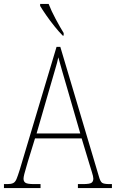

<svg xmlns="http://www.w3.org/2000/svg" viewBox="-23 -951 586 971"><path d="M-3 0V-20H15Q33 -20 43.5 -25Q54 -30 60.5 -45.5Q67 -61 77 -93L263 -714H282L477 -59Q484 -33 493.5 -26.5Q503 -20 531 -20H543V0H371V-20H396Q430 -20 439.5 -26.5Q449 -33 449 -48Q449 -58 441.5 -81.5Q434 -105 429 -122L390 -251H154L118 -134Q115 -122 109.5 -104.5Q104 -87 100 -71Q96 -55 96 -47Q96 -33 106 -26.5Q116 -20 150 -20H182V0ZM162 -276H383L319 -497Q304 -549 291.5 -591.5Q279 -634 272 -661Q267 -636 254 -593.5Q241 -551 230 -511ZM294 -771Q276 -789 253 -817.5Q230 -846 210 -875Q190 -904 180 -921V-931H223Q236 -897 258.5 -855Q281 -813 299 -784V-771Z"/></svg>

Font: Noto Serif Tamil Condensed Thin
Style: Regular
Weight: 100
Width: 3
Designer: Indian Type Foundry, Tom Grace, and the Monotype Design Team
Foundry: Monotype Imaging Inc.
Version: Version 2.004; ttfautohint (v1.8.4.7-5d5b)